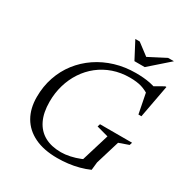

<svg xmlns="http://www.w3.org/2000/svg" viewBox="-195 -1010 1123 1172"><g transform="rotate(30 366.0 -424.0)"><path d="M373 -32Q402.5 -32 436.2 -39.2Q470 -46.5 501.8 -59.2Q533.5 -72 555 -88.5L501.5 -28.5L571.5 -258L489 -280.5L495 -299.5H721L715 -280.5L647 -256.5L596 -88.5L590 -33Q557.5 -18.5 521 -8.8Q484.5 1 446.5 5.5Q408.5 10 371 10Q276 10 210.5 -21.8Q145 -53.5 111.2 -112Q77.5 -170.5 77.5 -251Q77.5 -325.5 99.8 -391Q122 -456.5 163 -509.5Q204 -562.5 260.5 -600.8Q317 -639 385 -659.5Q453 -680 529.5 -680Q555.5 -680 581 -678Q606.5 -676 631.5 -671Q656.5 -666 681 -656.5L651.5 -657.5L724 -699H732.5L689.5 -468H668.5L639.5 -615L664 -593Q626.5 -618 593 -627.8Q559.5 -637.5 512 -637.5Q449 -637.5 394.8 -618.8Q340.5 -600 297 -565.8Q253.5 -531.5 222.8 -484.8Q192 -438 175.8 -382.5Q159.5 -327 159.5 -265.5Q159.5 -188.5 184.8 -136.5Q210 -84.5 257.8 -58.2Q305.5 -32 373 -32ZM693.5 -858 557 -738H484.5L421.5 -858H452.5L538.5 -793H527L652.5 -858Z"/></g></svg>

Font: Newsreader 16pt
Style: Italic
Weight: 400
Italic angle: -17°
Designer: Hugues Gentile
Foundry: Production Type
Version: Version 1.003